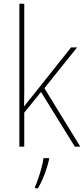

<svg xmlns="http://www.w3.org/2000/svg" viewBox="-20 -780 447 1021"><path d="M109 -376Q109 -333 109 -295Q109 -257 108 -214Q118 -226 125 -235.5Q132 -245 139.5 -254Q147 -263 156 -274L358 -528H390L216 -311L407 0H378L198 -291L109 -181V0H83V-760H109ZM241 68Q235 93 226.5 119.5Q218 146 207 171.5Q196 197 182 221H166V214Q174 197 183.5 169Q193 141 201 111.5Q209 82 211 61H241Z"/></svg>

Font: Noto Sans Khmer SemiCondensed Thin
Style: Regular
Weight: 250
Width: 4
Designer: Danh Hong and the Monotype Design Team
Foundry: Monotype Imaging Inc.
Version: Version 2.004